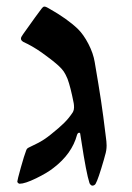

<svg xmlns="http://www.w3.org/2000/svg" viewBox="-20 -548 407 590"><path d="M136.2 -134.8Q163.1 -156.2 177.7 -170.9Q192.4 -185.5 204.1 -203.6Q207.5 -210 207.5 -217.3Q207.5 -225.6 206.5 -231Q196.8 -280.8 187.5 -305.7Q181.6 -319.8 176 -328.1Q170.4 -336.4 159.2 -346.7Q137.7 -365.7 108.2 -386.5Q78.6 -407.2 52.2 -418.9Q48.3 -421.4 46.4 -423.6Q44.4 -425.8 44.4 -429.7Q44.4 -432.1 46.1 -435.3Q47.9 -438.5 51.3 -443.4Q97.7 -508.8 107.4 -521Q107.9 -521.5 110.6 -524.7Q113.3 -527.8 116.2 -527.8Q119.6 -527.8 124.3 -525.4Q128.9 -522.9 131.3 -521.5Q186 -490.7 218.8 -459.5Q236.8 -441.9 251.7 -413.1Q266.6 -384.3 271 -357.4Q284.2 -280.3 290.5 -238.3Q296.9 -196.3 305.2 -127.9Q306.2 -121.6 306.9 -113.8Q307.6 -106 307.6 -101.1Q307.6 -85.4 302.7 -70.3L299.3 -57.6Q281.7 3.4 273.9 16.6Q272.9 18.6 270.3 20.5Q267.6 22.5 263.2 22.5Q261.7 22.5 258.8 20Q255.9 17.6 254.9 14.2Q245.1 -15.6 230 -114.7Q227.1 -134.3 226.6 -136.2Q226.6 -140.1 223.1 -140.1Q219.2 -140.1 216.8 -133.8Q201.2 -75.2 144 -31.7Q125 -16.6 90.8 0Q56.6 16.6 40.5 16.6Q38.1 16.6 35.6 14.4Q33.2 12.2 33.2 9.8Q33.2 5.9 43.9 -32.7Q54.7 -71.3 60.5 -85.9Q62.5 -91.8 67.6 -94.2Q72.8 -96.7 73.7 -97.2Q74.7 -97.7 95 -107.7Q115.2 -117.7 136.2 -134.8Z"/></svg>

Font: David Libre Medium
Style: Regular
Weight: 500
Version: Version 1.000